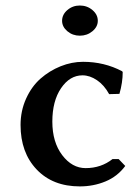

<svg xmlns="http://www.w3.org/2000/svg" viewBox="-20 -663 472 693"><path d="M277.8 -391.1Q231.9 -391.1 200.4 -344.7Q168.9 -298.3 168.9 -224.1Q168.9 -149.9 204.6 -103Q240.2 -56.2 289.1 -56.2Q344.7 -56.2 386.2 -88.9H408.2L432.1 -64Q403.8 -25.9 360.6 -8.1Q317.4 9.8 268.1 9.8Q170.4 9.8 112.3 -51.3Q54.2 -112.3 54.2 -211.9Q54.2 -262.7 74 -306.6Q93.8 -350.6 126.2 -379.2Q158.7 -407.7 198.7 -423.8Q238.8 -439.9 279.8 -439.9Q356.4 -439.9 420.9 -405.8L422.9 -402.8Q422.9 -365.2 411.1 -324.2L374 -323.2Q356 -356 330.1 -373.5Q304.2 -391.1 277.8 -391.1ZM204.1 -587.9Q204.1 -610.4 223.1 -626.7Q242.2 -643.1 268.1 -643.1Q294.4 -643.1 313.7 -626.7Q333 -610.4 333 -587.9Q333 -566.4 313.7 -550.3Q294.4 -534.2 268.1 -534.2Q242.2 -534.2 223.1 -550.3Q204.1 -566.4 204.1 -587.9Z"/></svg>

Font: Linear Smooth
Style: Bold
Weight: 700
Designer: Philipp H. Poll, Flanker
Foundry: Philipp H. Poll, reworked by Flanker
Version: Version 1.061 | FøM Fix